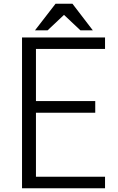

<svg xmlns="http://www.w3.org/2000/svg" viewBox="-20 -970 625 1020"><path d="M320 -891 233 -809H166L275 -950H365L473 -809H407ZM97 -771H538V-710H171V-433H486V-371H171V-31H538V30H97Z"/></svg>

Font: LINE Seed JP_TTF Regular
Style: Regular
Weight: 400
Designer: LINE & Fontrix & Fontworks
Version: Version 1.002